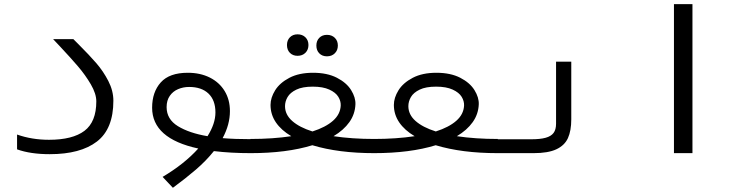

<svg xmlns="http://www.w3.org/2000/svg" viewBox="-20 -745 3640 934"><path d="M63 -18.5V-90.5Q135 -65 218.5 -65Q333 -65 390.8 -108.5Q448.5 -152 448.5 -252Q448.5 -289 421.8 -334.8Q395 -380.5 359.5 -422Q324 -463.5 271.5 -519.5Q248.5 -543.5 238.5 -554.5H337L361.5 -530Q414.5 -477 448.5 -437.8Q482.5 -398.5 507 -351Q531.5 -303.5 531.5 -255Q531.5 -118 451.5 -56.5Q371.5 5 222 5Q128 5 63 -18.5Z M944.5 -22.5Q720 -71 720 -221Q720 -297 762 -344Q804 -391 893.5 -391Q954 -391 1000.5 -367.8Q1047 -344.5 1072.8 -302.2Q1098.5 -260 1098.5 -204.5Q1098.5 -139 1063 -73Q1122 -68 1201.5 -68V0Q1102 0 1020.5 -10Q982.5 37.5 933 80Q883.5 122.5 821 168.5L771 115.5Q877 52.5 944.5 -22.5ZM989.5 -82.5Q1028 -143.5 1028 -198Q1028 -257.5 994.2 -289.8Q960.5 -322 900 -322Q871 -322 846 -311.2Q821 -300.5 805.8 -278.5Q790.5 -256.5 790.5 -224Q790.5 -165 845.5 -131.2Q900.5 -97.5 989.5 -82.5Z M1397 -82.5Q1348 -111.5 1322 -149.8Q1296 -188 1296 -234.5Q1296 -269.5 1318.5 -305.8Q1341 -342 1387.8 -366.5Q1434.5 -391 1503 -391Q1571.5 -391 1618.8 -366.8Q1666 -342.5 1688.2 -306.5Q1710.5 -270.5 1709 -237Q1707 -189.5 1679.5 -150.8Q1652 -112 1602.5 -82.5Q1692 -69 1801.5 -69V0Q1626.5 0 1499.5 -38.5Q1374.5 0 1198.5 0V-69Q1308 -69 1397 -82.5ZM1500 -105.5Q1564 -126 1599.8 -157.5Q1635.5 -189 1637.5 -231.5Q1638.5 -253 1625.8 -274Q1613 -295 1582 -309.2Q1551 -323.5 1501.5 -323.5Q1451.5 -323.5 1421.5 -309Q1391.5 -294.5 1379 -273Q1366.5 -251.5 1366.5 -228.5Q1366.5 -187.5 1401.5 -156.5Q1436.5 -125.5 1500 -105.5ZM1376 -526Q1376 -549 1390.2 -563.5Q1404.5 -578 1427.5 -578Q1451 -578 1465.8 -563.5Q1480.5 -549 1480.5 -526Q1480.5 -503 1465.8 -488.2Q1451 -473.5 1427.5 -473.5Q1404.5 -473.5 1390.2 -488Q1376 -502.5 1376 -526ZM1519 -523.5Q1519 -546.5 1533.2 -561Q1547.5 -575.5 1570.5 -575.5Q1594 -575.5 1608.8 -561Q1623.5 -546.5 1623.5 -523.5Q1623.5 -500.5 1608.8 -485.8Q1594 -471 1570.5 -471Q1547.5 -471 1533.2 -485.5Q1519 -500 1519 -523.5Z M1997 -82.5Q1948 -111.5 1922 -149.8Q1896 -188 1896 -234.5Q1896 -269.5 1918.5 -305.8Q1941 -342 1987.8 -366.5Q2034.5 -391 2103 -391Q2171.5 -391 2218.8 -366.8Q2266 -342.5 2288.2 -306.5Q2310.5 -270.5 2309 -237Q2307 -189.5 2279.5 -150.8Q2252 -112 2202.5 -82.5Q2292 -69 2401.5 -69V0Q2226.5 0 2099.5 -38.5Q1974.5 0 1798.5 0V-69Q1908 -69 1997 -82.5ZM2100 -105.5Q2164 -126 2199.8 -157.5Q2235.5 -189 2237.5 -231.5Q2238.5 -253 2225.8 -274Q2213 -295 2182 -309.2Q2151 -323.5 2101.5 -323.5Q2051.5 -323.5 2021.5 -309Q1991.5 -294.5 1979 -273Q1966.5 -251.5 1966.5 -228.5Q1966.5 -187.5 2001.5 -156.5Q2036.5 -125.5 2100 -105.5Z M2400 -67.5H2564Q2608 -67.5 2634.2 -74.8Q2660.5 -82 2672.8 -98.2Q2685 -114.5 2685 -143V-445H2759V-164.5Q2759 -109 2742.8 -73.2Q2726.5 -37.5 2686.5 -18.8Q2646.5 0 2575.5 0H2400Z M3348.5 -725V0H3258.5V-725Z"/></svg>

Font: JuliaMono Italic
Style: Regular
Weight: 400
Italic angle: -9°
Monospace: yes
Designer: cormullion
Foundry: corm
Version: Version 0.049; ttfautohint (v1.8.4)